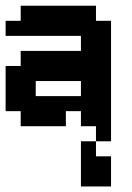

<svg xmlns="http://www.w3.org/2000/svg" viewBox="-20 -449 469 683"><path d="M267.9 0V-53.6H214.3V0H53.6V-53.6H0V-214.3H53.6V-267.9H267.9V-321.4H0V-375H53.6V-428.6H321.4V-375H375V53.6H321.4V0ZM267.9 -107.1V-160.7H107.1V-107.1ZM321.4 107.1H375V214.3H267.9V53.6H321.4Z"/></svg>

Font: Jersey 10
Style: Regular
Weight: 400
Designer: Sarah Cadigan-Fried
Version: Version 1.000